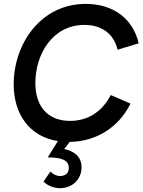

<svg xmlns="http://www.w3.org/2000/svg" viewBox="-20 -732 750 1010"><path d="M294 258C361 258 409 211.5 409 147.5C409 91.5 368.5 62.5 318 52L346.5 14.5C486.5 12.5 604 -61.5 666.5 -187L562.5 -232C519.5 -148 445.5 -96 348.5 -96C232 -96 166 -171.5 166 -295C166 -447.5 257 -601 424 -601C514.5 -601 579 -554.5 598.5 -470.5L709.5 -504C680.5 -631 579 -711.5 431 -711.5C193 -711.5 52 -500 52 -288.5C52 -132.5 134 -13.5 284.5 10L231 96C281.5 96.5 342 101 342 151C342 179.5 324 194 295 194C277 194 258 184 245.5 170L209 223C232.5 248 270.5 258 294 258Z"/></svg>

Font: HK Grotesk SemiBold
Style: Italic
Weight: 600
Italic angle: -16°
Designer: Alfredo Marco Pradil
Foundry: Hanken Design Co.
Version: Version 3.001;FEAKit 1.0